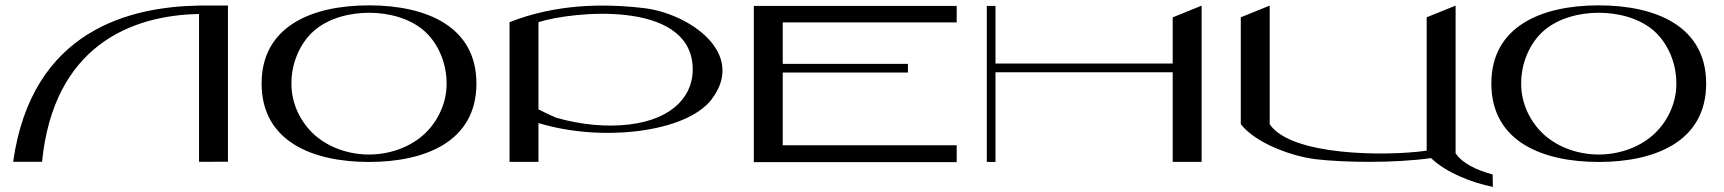

<svg xmlns="http://www.w3.org/2000/svg" viewBox="-20 -617 6565 731"><path d="M847.9 -1.2V-596H737.8V-595.8C479 -591.3 101.5 -505.8 30 -1H140.1C183.9 -441.6 479.1 -559.2 737.8 -563.7V-1Z M1385 -596.6C1385 -596.6 1385 -596.6 1385 -596.6C1384.9 -596.6 1384.9 -596.6 1384.9 -596.6C1164.3 -596.6 976 -515 976 -299.2C976 -74.5 1176.3 -0.4 1384.9 -0.4C1384.9 -0.4 1384.9 -0.4 1385 -0.4C1385 -0.4 1385 -0.4 1385 -0.4C1593.6 -0.4 1793.9 -74.5 1793.9 -299.2C1793.9 -515 1605.7 -596.6 1385 -596.6ZM1590.3 -101.8C1534.4 -53.1 1458.6 -28.7 1385 -28.7C1311.3 -28.7 1235.4 -53 1179.5 -101.7C1124.2 -150.4 1089 -223.6 1089.6 -298.5C1089 -373.4 1119.9 -450.9 1175.2 -499.6C1231.1 -548.4 1311.3 -568.3 1385 -568.4C1458.6 -568.3 1538.9 -548.5 1594.8 -499.8C1650.1 -451 1680.9 -373.4 1680.3 -298.5C1680.9 -223.6 1645.6 -150.5 1590.3 -101.8Z M2431.9 -586.1C2277.1 -604.3 2096.1 -602 1920 -532.6V-0.6H2030.1V-148.6C2268.1 -75.2 2592.3 -111.9 2689 -238.4C2824.4 -415.6 2601.8 -566.2 2431.9 -586.1ZM2375.2 -143C2291.5 -133 2194.3 -141 2097.2 -169C2098.1 -168.8 2067.1 -181.5 2030.1 -200.8V-532.6C2160.3 -573.9 2597.7 -617.4 2616.9 -368.9C2625.5 -257.4 2545.8 -163.2 2375.2 -143Z M3622.4 -531.6V-594.3H2850V0.3H3622.4V-64H2960.1V-340.8H3436.8V-373.9H2960.1V-531.6Z M4444.8 -550.9V-375H3770.1V-594.3H3737V-0.4H3770.1V-341.9H4444.8V-0.8H4554.9V-595.5Z M5663.8 94.5C5663.4 78.7 5663.1 63 5662.9 47.2C5598.6 29.8 5546.8 3.9 5521.9 -33.4V-595.6L5411.8 -551.2V-43.4C5257.4 -21.3 4894.8 -23.4 4814.1 -144.1V-595.6L4704 -551.2V-144.1C4761.2 -71.8 4897.5 -21.7 4990.6 -10.7C5094.4 1.4 5282.9 5.1 5428.6 -15C5484.2 39.3 5583.1 78.6 5663.8 94.5Z M6067 -596.6C6067 -596.6 6067 -596.6 6067 -596.6C6066.9 -596.6 6066.9 -596.6 6066.9 -596.6C5846.3 -596.6 5658 -515 5658 -299.2C5658 -74.5 5858.3 -0.4 6066.9 -0.4C6066.9 -0.4 6066.9 -0.4 6067 -0.4C6067 -0.4 6067 -0.4 6067 -0.4C6275.6 -0.4 6475.9 -74.5 6475.9 -299.2C6475.9 -515 6287.7 -596.6 6067 -596.6ZM6272.3 -101.8C6216.4 -53.1 6140.6 -28.7 6067 -28.7C5993.3 -28.7 5917.4 -53 5861.5 -101.7C5806.2 -150.4 5771 -223.6 5771.6 -298.5C5771 -373.4 5801.9 -450.9 5857.2 -499.6C5913.1 -548.4 5993.3 -568.3 6067 -568.4C6140.6 -568.3 6220.9 -548.5 6276.8 -499.8C6332.1 -451 6362.9 -373.4 6362.3 -298.5C6362.9 -223.6 6327.6 -150.5 6272.3 -101.8Z"/></svg>

Font: Novoposelensky
Style: Regular
Weight: 400
Designer: Sasha Pavljenko
Version: Version 1.002;Fontself Maker 3.5.4